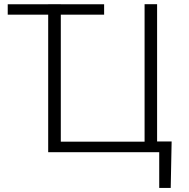

<svg xmlns="http://www.w3.org/2000/svg" viewBox="-20 -731 908 922"><path d="M211.4 -660.6H17.1V-710.4H211.4V-710.9H272V-710.4H480V-660.6H272V-50.8H674.3V-710.9H734.4V-51.8H804.2L799.8 171.4H744.6V0H211.4Z"/></svg>

Font: RobotoInd Light
Style: Regular
Weight: 300
Designer: Google
Version: Version 2.001151; 2014